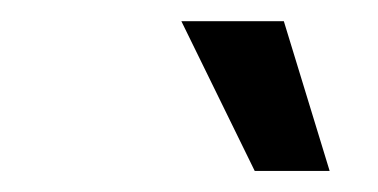

<svg xmlns="http://www.w3.org/2000/svg" viewBox="-20 -781 362 184"><path d="M224.1 -617.2 153.8 -760.7H252L295.9 -617.2Z"/></svg>

Font: Adwaita Sans
Style: Italic
Weight: 400
Italic angle: -9.39999°
Designer: Rasmus Andersson
Foundry: rsms
Version: Version 4.001;git-9221beed3